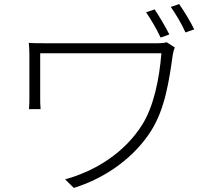

<svg xmlns="http://www.w3.org/2000/svg" viewBox="-20 -874 1040 941"><path d="M797 -667C785 -663 767 -662 753 -662H218C177 -662 145 -662 121 -664C123 -645 124 -628 124 -607V-392C124 -378 124 -360 122 -339H179C177 -360 177 -378 177 -392V-613H771C761 -488 734 -351 674 -258C590 -128 454 -38 299 5L342 47C503 -3 640 -106 720 -232C789 -340 809 -480 827 -607C828 -614 833 -634 837 -641ZM817 -840C841 -806 870 -758 889 -715L932 -730C912 -771 881 -821 858 -854ZM696 -814C719 -780 749 -730 767 -690L810 -705C791 -743 760 -795 738 -828Z"/></svg>

Font: Noto Sans T Chinese Light
Style: Regular
Weight: 300
Designer: Ryoko NISHIZUKA (kana & ideographs); Paul D. Hunt (Latin, Greek & Cyrillic); Wenlong ZHANG (bopomofo); Sandoll Communica
Foundry: Adobe Systems Incorporated
Version: Version 1.000;PS 1;hotconv 1.0.78;makeotf.lib2.5.61930